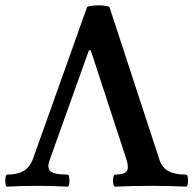

<svg xmlns="http://www.w3.org/2000/svg" viewBox="-22 -694 728 717"><path d="M5 3Q0 3 -1.5 -8Q-3 -19 -1.5 -30.5Q0 -42 5 -42Q42 -42 66 -55.5Q90 -69 103 -106L303 -667Q305 -670 317.5 -672Q330 -674 345.5 -674Q361 -674 373.5 -672Q386 -670 387 -667L573 -99Q583 -68 607 -55Q631 -42 672 -42Q678 -42 679.5 -30.5Q681 -19 679.5 -8Q678 3 672 3Q606 0 540 0Q474 0 408 3Q403 3 401 -8Q399 -19 401 -30.5Q403 -42 408 -42Q443 -42 451.5 -55Q460 -68 450 -99L317 -506H310L164 -98Q152 -66 167 -54Q182 -42 230 -42Q235 -42 236.5 -30.5Q238 -19 236.5 -8Q235 3 230 3Q173 0 118 0Q62 0 5 3Z"/></svg>

Font: Junicode
Style: Bold
Weight: 700
Designer: Peter S. Baker
Version: Version 2.100; ttfautohint (v1.8.4)